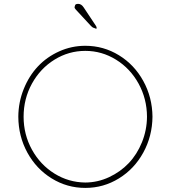

<svg xmlns="http://www.w3.org/2000/svg" viewBox="-20 -943 890 977"><path d="M73.2 -349.1Q73.7 -422.9 100.6 -489.7Q127.4 -556.6 172.9 -605Q218.3 -653.3 281.2 -681.6Q344.2 -710 414.1 -710Q506.8 -710 585.2 -661.9Q663.6 -613.8 709.2 -530.8Q754.9 -447.8 755.9 -349.1Q754.9 -250 709.2 -166.7Q663.6 -83.5 585.2 -35.2Q506.8 13.2 414.1 13.2Q321.3 13.2 242.9 -35.2Q164.6 -83.5 119.1 -166.7Q73.7 -250 73.2 -349.1ZM100.1 -349.1Q100.1 -258.3 142.6 -181.4Q185.1 -104.5 257.1 -59.8Q329.1 -15.1 414.1 -14.2Q477.1 -14.6 534.9 -41.5Q592.8 -68.4 635 -112.8Q677.2 -157.2 702.4 -219.2Q727.5 -281.2 728 -349.1Q727.5 -440.4 685.1 -517.6Q642.6 -594.7 570.3 -639.4Q498 -684.1 414.1 -684.1Q329.6 -684.1 257.3 -639.4Q185.1 -594.7 142.6 -517.6Q100.1 -440.4 100.1 -349.1ZM464.8 -798.3Q462.9 -799.3 460 -800.3Q457 -801.3 455.3 -801.8Q453.6 -802.2 451.4 -803.7Q449.2 -805.2 446.8 -807.4Q444.3 -809.6 440.9 -813L369.6 -890.1Q356.9 -902.8 359.9 -908.2Q360.4 -908.7 361.3 -913.6Q362.3 -918.5 365.7 -920.9Q369.1 -923.3 377.9 -923.3Q394 -923.3 405.8 -905.3L467.8 -812Q471.7 -806.2 471.7 -801.3Q471.7 -797.4 470.5 -796.9Q469.2 -796.4 464.8 -798.3Z"/></svg>

Font: Quicksand
Style: Light
Weight: 300
Designer: Andrew Paglinawan
Foundry: Andrew Paglinawan
Version: 1.002